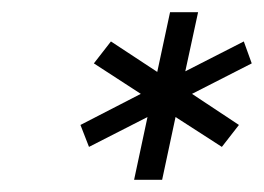

<svg xmlns="http://www.w3.org/2000/svg" viewBox="-20 -710 433 315"><path d="M222 -518 126 -469 112 -505 211 -556 134 -606 162 -642 238 -592 259 -690H305L284 -593L380 -642L393 -606L295 -556L372 -505L344 -469L268 -518L246 -415H200Z"/></svg>

Font: D-DIN
Style: DIN-Italic
Weight: 400
Italic angle: -12°
Designer: Charles Nix
Foundry: Datto Inc.
Version: Version 1.00